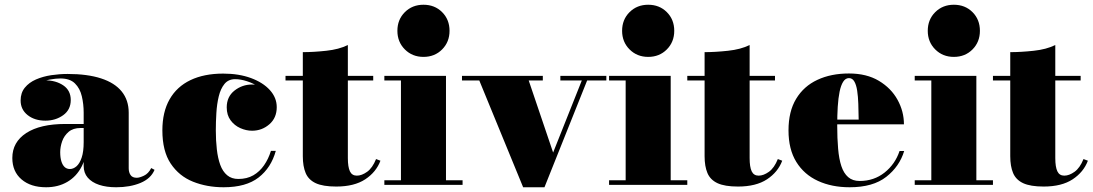

<svg xmlns="http://www.w3.org/2000/svg" viewBox="-20 -780 4610 810"><path d="M470 10Q429 10 398.2 -0.2Q367.5 -10.5 350.2 -30.5Q333 -50.5 333 -80V-304.5Q333 -340.5 325.2 -373.8Q317.5 -407 296.2 -428Q275 -449 235 -449Q215.5 -449 191 -444.5Q166.5 -440 143.8 -429.2Q121 -418.5 106.2 -400.8Q91.5 -383 91.5 -356H68Q68 -393 98.5 -417Q129 -441 171.5 -441Q215.5 -441 247 -419.8Q278.5 -398.5 278.5 -358Q278.5 -317 246.5 -294Q214.5 -271 171.5 -271Q126 -271 96.5 -294.5Q67 -318 67 -356Q67 -388.5 84.8 -410.2Q102.5 -432 131.8 -444.8Q161 -457.5 196 -462.8Q231 -468 265 -468Q349 -468 406.5 -449.2Q464 -430.5 493.5 -394Q523 -357.5 523 -304.5V-70Q523 -53 530.8 -41.5Q538.5 -30 557 -30Q568.5 -30 587.2 -38.8Q606 -47.5 618 -71L632 -63.5Q616.5 -26.5 572.5 -8.2Q528.5 10 470 10ZM174.5 10Q109.5 10 70.8 -23.2Q32 -56.5 32 -113.5Q32 -180.5 90.8 -218.8Q149.5 -257 256 -257H379.5V-240H320Q288.5 -240 269.5 -223.8Q250.5 -207.5 242.2 -184Q234 -160.5 234 -138Q234 -115.5 238.8 -99.8Q243.5 -84 252.5 -75.5Q261.5 -67 275 -67Q289.5 -67 302.8 -78.5Q316 -90 324.5 -115Q333 -140 333 -180.5H346.5Q346.5 -120.5 324.8 -78Q303 -35.5 264.2 -12.8Q225.5 10 174.5 10Z M923.5 10Q853 10 794.2 -13.5Q735.5 -37 700.2 -89.8Q665 -142.5 665 -230Q665 -307.5 695.5 -361Q726 -414.5 783.5 -442Q841 -469.5 921.5 -469.5Q987.5 -469.5 1038.5 -450.8Q1089.5 -432 1118.5 -400Q1147.5 -368 1147.5 -328Q1147.5 -282.5 1116.2 -255.5Q1085 -228.5 1043.5 -228.5Q1018.5 -228.5 993.8 -239.5Q969 -250.5 952.8 -272.5Q936.5 -294.5 936.5 -327Q936.5 -372 969.2 -397.8Q1002 -423.5 1043.5 -423.5Q1083.5 -423.5 1115 -398.2Q1146.5 -373 1146.5 -328H1127.5Q1127.5 -353.5 1112.2 -375.2Q1097 -397 1073 -412.8Q1049 -428.5 1022.2 -437.2Q995.5 -446 972 -446Q943.5 -446 927 -425.8Q910.5 -405.5 902.8 -373.2Q895 -341 892.8 -303.2Q890.5 -265.5 890.5 -230Q890.5 -187 894.8 -149.8Q899 -112.5 909.2 -84.5Q919.5 -56.5 938.2 -40.8Q957 -25 985.5 -25Q1022 -25 1048.8 -40.5Q1075.5 -56 1094 -82.8Q1112.5 -109.5 1123 -143.5H1143.5Q1124 -72.5 1071 -31.2Q1018 10 923.5 10Z M1398.5 7Q1342.5 7 1312 -7.2Q1281.5 -21.5 1269.5 -50Q1257.5 -78.5 1257.5 -121V-560Q1302.5 -560 1356.2 -565.8Q1410 -571.5 1447.5 -590V-113Q1447.5 -75.5 1456.2 -57.2Q1465 -39 1485.5 -39Q1506 -39 1528.8 -55.2Q1551.5 -71.5 1566.5 -109L1585 -102Q1567 -54 1520.8 -23.5Q1474.5 7 1398.5 7ZM1184.5 -440.5V-460H1554.5V-440.5Z M1766.5 -540Q1719.5 -540 1688 -571.5Q1656.5 -603 1656.5 -650Q1656.5 -697.5 1688 -728.8Q1719.5 -760 1766.5 -760Q1814 -760 1845.2 -728.8Q1876.5 -697.5 1876.5 -650Q1876.5 -603 1845.2 -571.5Q1814 -540 1766.5 -540ZM1861.5 -460V-19.5H1931.5V0H1601.5V-19.5H1671.5V-440.5H1601.5V-460Z M2538 -460V-440.5H2457L2277 10H2187L2002 -440.5H1929V-460H2270V-440.5H2210.5L2313.5 -136.5L2434.5 -440.5H2344V-460Z M2714.5 -540Q2667.5 -540 2636 -571.5Q2604.5 -603 2604.5 -650Q2604.5 -697.5 2636 -728.8Q2667.5 -760 2714.5 -760Q2762 -760 2793.2 -728.8Q2824.5 -697.5 2824.5 -650Q2824.5 -603 2793.2 -571.5Q2762 -540 2714.5 -540ZM2809.5 -460V-19.5H2879.5V0H2549.5V-19.5H2619.5V-440.5H2549.5V-460Z M3093.5 7Q3037.5 7 3007 -7.2Q2976.5 -21.5 2964.5 -50Q2952.5 -78.5 2952.5 -121V-560Q2997.5 -560 3051.2 -565.8Q3105 -571.5 3142.5 -590V-113Q3142.5 -75.5 3151.2 -57.2Q3160 -39 3180.5 -39Q3201 -39 3223.8 -55.2Q3246.5 -71.5 3261.5 -109L3280 -102Q3262 -54 3215.8 -23.5Q3169.5 7 3093.5 7ZM2879.5 -440.5V-460H3249.5V-440.5Z M3564.5 10Q3489 10 3430.8 -16.8Q3372.5 -43.5 3339.5 -96.8Q3306.5 -150 3306.5 -230Q3306.5 -310 3338.8 -363.2Q3371 -416.5 3428.5 -443.2Q3486 -470 3561.5 -470Q3636 -470 3687.8 -439Q3739.5 -408 3766.5 -359Q3793.5 -310 3793.5 -255.5H3373V-275.5H3602.5Q3602 -310 3601 -341.5Q3600 -373 3596.2 -397.5Q3592.5 -422 3584.2 -436.2Q3576 -450.5 3561.5 -450.5Q3547 -450.5 3537.2 -435.2Q3527.5 -420 3522 -393Q3516.5 -366 3514.2 -329.5Q3512 -293 3512 -250Q3512 -196 3515.8 -152.8Q3519.5 -109.5 3529.5 -79.2Q3539.5 -49 3558.2 -32.8Q3577 -16.5 3606.5 -16.5Q3667 -16.5 3711.8 -52Q3756.5 -87.5 3775 -143H3794.5Q3775 -78 3719 -34Q3663 10 3564.5 10Z M4004 -540Q3957 -540 3925.5 -571.5Q3894 -603 3894 -650Q3894 -697.5 3925.5 -728.8Q3957 -760 4004 -760Q4051.5 -760 4082.8 -728.8Q4114 -697.5 4114 -650Q4114 -603 4082.8 -571.5Q4051.5 -540 4004 -540ZM4099 -460V-19.5H4169V0H3839V-19.5H3909V-440.5H3839V-460Z M4383 7Q4327 7 4296.5 -7.2Q4266 -21.5 4254 -50Q4242 -78.5 4242 -121V-560Q4287 -560 4340.8 -565.8Q4394.5 -571.5 4432 -590V-113Q4432 -75.5 4440.8 -57.2Q4449.5 -39 4470 -39Q4490.5 -39 4513.2 -55.2Q4536 -71.5 4551 -109L4569.5 -102Q4551.5 -54 4505.2 -23.5Q4459 7 4383 7ZM4169 -440.5V-460H4539V-440.5Z"/></svg>

Font: Bodoni Moda Black
Style: Regular
Weight: 900
Version: Version 2.005